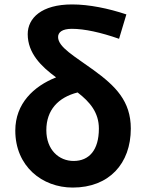

<svg xmlns="http://www.w3.org/2000/svg" viewBox="-20 -832 656 866"><path d="M308 14C472 14 570 -94 570 -252C570 -376 501 -444 402 -516C317 -578 242 -619 242 -665C242 -686 260 -702 304 -702C361 -702 434 -686 517 -657L550 -767C469 -794 382 -812 305 -812C167 -812 105 -750 105 -678C105 -592 166 -532 233 -483C132 -443 49 -365 49 -243C49 -82 170 14 308 14ZM330 -415C386 -372 426 -324 426 -252C426 -155 382 -106 312 -106C246 -106 189 -156 189 -245C189 -336 243 -393 330 -415Z"/></svg>

Font: Noto Sans JP
Style: Bold
Weight: 700
Designer: Ryoko NISHIZUKA 西塚涼子 (kana, bopomofo & ideographs); Paul D. Hunt (Latin, Greek & Cyrillic); Sandoll Communications 산돌커뮤니
Foundry: Adobe
Version: Version 2.004;hotconv 1.0.118;makeotfexe 2.5.65603